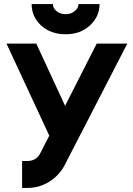

<svg xmlns="http://www.w3.org/2000/svg" viewBox="-20 -910 658 947"><path d="M12 -695 223 -241 178 -153Q169 -135 152 -125Q136 -116 115 -116H89V17H115Q172 17 220 -12Q268 -41 296 -90L608 -695H457L301 -388L159 -695ZM136 -890Q136 -828 183 -784Q231 -741 304 -741Q376 -741 423 -784Q471 -828 471 -890H367Q367 -869 348 -855Q330 -840 304 -840Q278 -840 259 -855Q241 -869 241 -890Z"/></svg>

Font: Unageo
Style: Bold
Weight: 700
Designer: Richard Sepsi
Foundry: Richard Sepsi
Version: Version 2.000